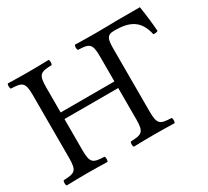

<svg xmlns="http://www.w3.org/2000/svg" viewBox="-130 -852 1144 1058"><g transform="rotate(-30 441.5 -322.5)"><path d="M618 -122V-523C618 -549.3 619.7 -567.7 624.3 -580.8C632.4 -600.8 647.1 -606 673 -606C772.3 -606 827.9 -576.1 849 -481C859 -479.3 868.3 -480.6 878 -485C873.9 -539.3 867.5 -593.6 859 -647H705C689.2 -647 672.6 -646.4 655.8 -645.9C627.5 -645.4 598.7 -645 575 -645C537.7 -645 490 -646 446 -647C440 -641 440 -620 446 -614C516 -611 533 -606 533 -523V-363H191V-523C191 -606 208 -611 278 -614C284 -620 284 -641 278 -647C240 -646 199 -645 148 -645C98 -645 57 -646 19 -647C13 -641 13 -620 19 -614C89 -611 106 -606 106 -523V-122C106 -39 89 -34 19 -31C13 -25 13 -4 19 2C63 1 111.3 0 149 0C185.3 0 234 1 278 2C284 -4 284 -25 278 -31C208 -34 191 -39 191 -122V-321H533V-122C533 -39 516 -34 446 -31C440 -25 440 -4 446 2C491 1 538.9 0 576 0C613.3 0 661 1 705 2C711 -4 711 -25 705 -31C635 -34 618 -39 618 -122Z"/></g></svg>

Font: Libertinus Math
Style: Regular
Weight: 400
Designer: Philipp H. Poll
Foundry: Khaled Hosny
Version: Version 6.2